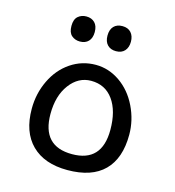

<svg xmlns="http://www.w3.org/2000/svg" viewBox="-106 -790 809 889"><g transform="rotate(15 298.5 -345.0)"><path d="M296.9 9.8Q186.5 9.8 125.7 -50.5Q64.9 -110.8 64.9 -222.2Q64.9 -295.4 95.5 -358.9Q126 -422.4 179.9 -458.7Q233.9 -495.1 299.8 -495.1Q361.8 -495.1 415.8 -457.8Q469.7 -420.4 501 -356Q532.2 -291.5 532.2 -222.2Q532.2 -108.9 472.9 -49.6Q413.6 9.8 296.9 9.8ZM298.8 -66.9Q441.9 -66.9 441.9 -221.2Q441.9 -312 403.8 -365Q365.7 -418 297.9 -418Q236.8 -418 195.8 -363.3Q154.8 -308.6 154.8 -221.2Q154.8 -66.9 298.8 -66.9ZM199.2 -580.1Q175.8 -580.1 159.4 -594.2Q143.1 -608.4 143.1 -640.1Q143.1 -671.9 159.4 -686Q175.8 -700.2 199.2 -700.2Q224.6 -700.2 239.7 -684.8Q254.9 -669.4 254.9 -640.1Q254.9 -611.3 240 -595.7Q225.1 -580.1 199.2 -580.1ZM372.1 -580.1Q346.2 -580.1 331.1 -595.7Q315.9 -611.3 315.9 -640.1Q315.9 -668.9 330.8 -684.6Q345.7 -700.2 372.1 -700.2Q398.9 -700.2 413.6 -683.8Q428.2 -667.5 428.2 -640.1Q428.2 -612.8 413.6 -596.4Q398.9 -580.1 372.1 -580.1Z"/></g></svg>

Font: Noto Sans Kufi Arabic
Style: Regular
Weight: 400
Designer: Monotype Design team
Foundry: Monotype Imaging Inc.
Version: Version 1.02